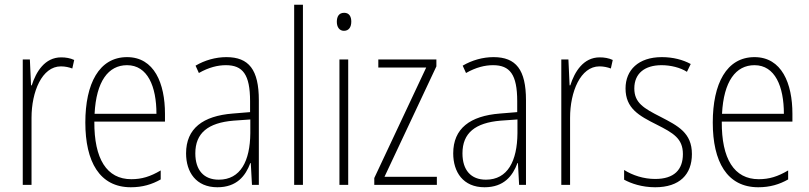

<svg xmlns="http://www.w3.org/2000/svg" viewBox="-20 -873 3412 810"><path d="M238 -631C169 -631 132 -570 114 -513H111L106 -622H76V-93H113V-376C113 -486 157 -593 237 -593C255 -593 272 -589 285 -584L293 -620C276 -628 257 -631 238 -631Z M516 -632C398 -632 340 -520 340 -356C340 -191 400 -83 532 -83C581 -83 621 -95 658 -116V-154C614 -128 578 -117 534 -117C430 -117 377 -203 378 -360H676V-393C676 -521 631 -632 516 -632ZM516 -598C603 -598 640 -508 640 -393H379C386 -530 437 -598 516 -598Z M935 -632C890 -632 844 -619 805 -596L819 -565C861 -589 899 -598 933 -598C1004 -598 1035 -559 1035 -446V-400L962 -394C836 -384 765 -331 765 -226C765 -147 807 -83 897 -83C979 -83 1016 -131 1036 -185H1038L1043 -93H1072V-450C1072 -579 1030 -632 935 -632ZM965 -364 1036 -369V-311C1035 -194 995 -115 903 -115C840 -115 804 -155 804 -226C804 -312 858 -355 965 -364Z M1258 -93V-853H1221V-93Z M1432 -819C1409 -819 1401 -802 1401 -781C1401 -760 1411 -743 1431 -743C1452 -743 1462 -759 1462 -782C1462 -802 1454 -819 1432 -819ZM1449 -622H1412V-93H1449Z M1823 -93V-127H1602L1821 -593V-622H1576V-588H1778L1559 -122V-93Z M2062 -632C2017 -632 1971 -619 1932 -596L1946 -565C1988 -589 2026 -598 2060 -598C2131 -598 2162 -559 2162 -446V-400L2089 -394C1963 -384 1892 -331 1892 -226C1892 -147 1934 -83 2024 -83C2106 -83 2143 -131 2163 -185H2165L2170 -93H2199V-450C2199 -579 2157 -632 2062 -632ZM2092 -364 2163 -369V-311C2162 -194 2122 -115 2030 -115C1967 -115 1931 -155 1931 -226C1931 -312 1985 -355 2092 -364Z M2510 -631C2441 -631 2404 -570 2386 -513H2383L2378 -622H2348V-93H2385V-376C2385 -486 2429 -593 2509 -593C2527 -593 2544 -589 2557 -584L2565 -620C2548 -628 2529 -631 2510 -631Z M2899 -223C2899 -313 2840 -342 2767 -380C2696 -416 2656 -439 2656 -500C2656 -564 2701 -598 2771 -598C2809 -598 2850 -588 2878 -570L2894 -603C2861 -621 2819 -632 2772 -632C2673 -632 2619 -577 2619 -500C2619 -416 2675 -385 2751 -347C2820 -312 2861 -289 2861 -223C2861 -157 2824 -118 2744 -118C2696 -118 2649 -133 2613 -156V-115C2642 -99 2688 -83 2744 -83C2847 -83 2899 -137 2899 -223Z M3163 -632C3045 -632 2987 -520 2987 -356C2987 -191 3047 -83 3179 -83C3228 -83 3268 -95 3305 -116V-154C3261 -128 3225 -117 3181 -117C3077 -117 3024 -203 3025 -360H3323V-393C3323 -521 3278 -632 3163 -632ZM3163 -598C3250 -598 3287 -508 3287 -393H3026C3033 -530 3084 -598 3163 -598Z"/></svg>

Font: Noto Sans Kannada UI Condensed ExtraLight
Style: Regular
Weight: 200
Width: 3
Designer: Jelle Bosma - Monotype Design Team
Foundry: Monotype Imaging Inc.
Version: Version 2.005